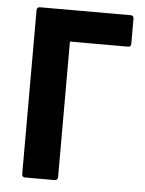

<svg xmlns="http://www.w3.org/2000/svg" viewBox="-49 -695 556 736"><g transform="rotate(5 228.5 -327.5)"><path d="M75 0Q63 0 63 -13V-642Q63 -655 75 -655H425Q436 -655 436 -642V-546Q436 -534 425 -534H201V-13Q201 0 189 0Z"/></g></svg>

Font: Sofia Sans Semi Condensed ExtraBold
Style: Regular
Weight: 800
Designer: Botio Nikoltchev, Ani Petrova
Foundry: lettersoup
Version: Version 4.100